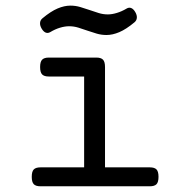

<svg xmlns="http://www.w3.org/2000/svg" viewBox="-20 -653 640 673"><path d="M274.9 -384.8H151.4Q134.8 -384.8 127.7 -392.1Q120.6 -399.4 120.6 -418Q120.6 -436.5 127.7 -443.8Q134.8 -451.2 151.4 -451.2H317.4Q334 -451.2 341.1 -443.8Q348.1 -436.5 348.1 -418V-66.4H504.9Q521.5 -66.4 528.6 -59.1Q535.6 -51.8 535.6 -33.2Q535.6 -14.6 528.6 -7.3Q521.5 0 504.9 0H122.1Q105.5 0 98.4 -7.3Q91.3 -14.6 91.3 -33.2Q91.3 -51.8 98.4 -59.1Q105.5 -66.4 122.1 -66.4H274.9ZM226.6 -633.3Q244.6 -633.3 261.2 -628.4Q277.8 -623.5 293.9 -617.9Q310.1 -612.3 325.7 -607.4Q341.3 -602.5 357.9 -602.5Q372.6 -602.5 389.6 -607.7Q406.7 -612.8 423.8 -623Q432.1 -627.9 439.9 -624.8Q447.8 -621.6 454.1 -610.8Q460.4 -600.1 459.7 -590.6Q459 -581.1 451.2 -574.7Q421.9 -550.3 398.2 -540.3Q374.5 -530.3 353.5 -530.3Q335.4 -530.3 318.8 -535.2Q302.2 -540 286.1 -545.7Q270 -551.3 254.4 -556.2Q238.8 -561 222.2 -561Q207.5 -561 190.4 -555.9Q173.3 -550.8 156.2 -540.5Q147.9 -535.6 140.1 -538.8Q132.3 -542 126 -552.7Q119.6 -563.5 120.4 -573Q121.1 -582.5 128.9 -588.9Q158.2 -613.3 181.9 -623.3Q205.6 -633.3 226.6 -633.3Z"/></svg>

Font: Courier Prime
Style: Regular
Weight: 400
Designer: Alan Dague-Greene
Foundry: Quote-Unquote Apps
Version: Version 1.203